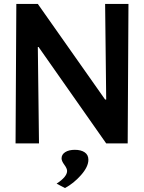

<svg xmlns="http://www.w3.org/2000/svg" viewBox="-20 -720 724 964"><path d="M58.1 0 62 -700.2H169.9L507.8 -220.2H513.2L507.8 -700.2H625L621.1 0H513.2L173.8 -483.9H169.9L175.8 0ZM316.9 138.2Q316.9 126 303 107.2Q289.1 88.4 289.1 75.2Q289.1 55.7 307.4 43.9Q325.7 32.2 356 32.2Q386.7 32.2 405.3 44.9Q423.8 57.6 423.8 82Q423.8 117.2 386.7 159.2Q349.6 201.2 306.2 224.1L264.2 202.1Q316.9 167.5 316.9 138.2Z"/></svg>

Font: LT Hoop SemBd
Style: Regular
Weight: 600
Designer: Daniel Lyons
Foundry: LyonsType
Version: Version 1.000